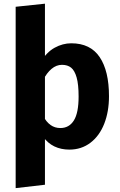

<svg xmlns="http://www.w3.org/2000/svg" viewBox="-20 -778 637 1020"><path d="M358.6 -548Q460.2 -548 509.6 -474.5Q559 -401 559 -267Q559 -184.8 533.7 -120.5Q508.4 -56.2 460.5 -19.7Q412.6 16.8 348.4 16.8Q304 16.8 268.6 -0.3Q233.2 -17.4 208.2 -52.6L208 -163.6Q226.2 -129.8 248.8 -113.8Q271.4 -97.8 300.6 -97.8Q347.2 -97.8 372.4 -138Q397.6 -178.2 397.6 -265.2Q397.6 -329.6 387.1 -366.5Q376.6 -403.4 357.8 -418.5Q339 -433.6 309.2 -433.6Q279.4 -433.6 253.8 -412.1Q228.2 -390.6 209 -352.4L196.2 -448.6Q227.2 -500.6 270.1 -524.3Q313 -548 358.6 -548ZM218.8 -758.4V203.4L63.2 221.4V-742Z"/></svg>

Font: Firava
Style: Regular
Weight: 400
Designer: Carrois Corporate & Edenspiekermann AG
Foundry: Greg Finn Gibson
Version: Version 5.000